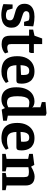

<svg xmlns="http://www.w3.org/2000/svg" viewBox="1116 -1856 753 3026"><g transform="rotate(90 1493.0 -342.5)"><path d="M217 14Q181 14 145 8Q109 2 82 -5.5Q55 -13 44 -19L50 -164H114L138 -83Q146 -78 165.5 -68.5Q185 -59 216 -59Q267 -59 283.5 -75.5Q300 -92 300 -126Q300 -149 286.5 -161.5Q273 -174 249.5 -182Q226 -190 200 -197Q172 -204 144 -213.5Q116 -223 92 -239Q68 -255 53.5 -282Q39 -309 39 -350Q39 -405 64.5 -440Q90 -475 136 -492Q182 -509 243 -509Q275 -509 306.5 -505.5Q338 -502 362 -497Q386 -492 395 -489L387 -345H324L303 -416Q291 -423 273.5 -426.5Q256 -430 236 -430Q187 -430 171 -414.5Q155 -399 155 -378Q155 -358 168 -346Q181 -334 203 -326.5Q225 -319 251 -310Q279 -302 308 -292Q337 -282 361.5 -264.5Q386 -247 401 -218.5Q416 -190 416 -147Q416 -86 386.5 -50.5Q357 -15 311 -0.5Q265 14 217 14Z M679 9Q627 9 596.5 -6.5Q566 -22 554 -52Q542 -82 542 -126V-424H446V-488L542 -509L586 -630H674V-499H815V-453L801 -424H674V-144Q674 -104 688.5 -92Q703 -80 728 -80Q750 -80 770 -84.5Q790 -89 804 -96L821 -45Q796 -20 757 -5.5Q718 9 679 9Z M1106 12Q1032 12 978.5 -11.5Q925 -35 895 -90Q865 -145 865 -238Q865 -324 895.5 -384.5Q926 -445 979.5 -477Q1033 -509 1102 -509Q1161 -509 1199.5 -490.5Q1238 -472 1259.5 -442Q1281 -412 1289.5 -377Q1298 -342 1298 -308Q1298 -256 1287 -240Q1276 -224 1252 -224H1007Q1008 -177 1020 -143.5Q1032 -110 1060.5 -93Q1089 -76 1139 -76Q1200 -76 1232 -87Q1264 -98 1267 -100L1287 -58Q1283 -54 1260 -37Q1237 -20 1198.5 -4Q1160 12 1106 12ZM1007 -289 1159 -297Q1162 -315 1162 -330Q1162 -379 1149.5 -402.5Q1137 -426 1096 -426Q1061 -426 1042 -408Q1023 -390 1015.5 -359Q1008 -328 1007 -289Z M1544 12Q1487 12 1444.5 -12.5Q1402 -37 1378.5 -89Q1355 -141 1355 -221Q1355 -296 1373 -350Q1391 -404 1422 -439.5Q1453 -475 1493 -492Q1533 -509 1576 -509Q1612 -509 1636.5 -498.5Q1661 -488 1674 -477L1677 -483L1670 -492V-602L1588 -625V-683L1765 -699L1802 -685V-89L1882 -73V-15L1707 8L1684 -41L1681 -42Q1670 -30 1651.5 -17.5Q1633 -5 1606.5 3.5Q1580 12 1544 12ZM1594 -76Q1619 -76 1637.5 -82.5Q1656 -89 1670 -96V-417Q1655 -421 1635.5 -424.5Q1616 -428 1594 -428Q1562 -428 1540.5 -410Q1519 -392 1507.5 -351Q1496 -310 1496 -240Q1496 -176 1506.5 -140.5Q1517 -105 1539 -90.5Q1561 -76 1594 -76Z M2158 12Q2084 12 2030.5 -11.5Q1977 -35 1947 -90Q1917 -145 1917 -238Q1917 -324 1947.5 -384.5Q1978 -445 2031.5 -477Q2085 -509 2154 -509Q2213 -509 2251.5 -490.5Q2290 -472 2311.5 -442Q2333 -412 2341.5 -377Q2350 -342 2350 -308Q2350 -256 2339 -240Q2328 -224 2304 -224H2059Q2060 -177 2072 -143.5Q2084 -110 2112.5 -93Q2141 -76 2191 -76Q2252 -76 2284 -87Q2316 -98 2319 -100L2339 -58Q2335 -54 2312 -37Q2289 -20 2250.5 -4Q2212 12 2158 12ZM2059 -289 2211 -297Q2214 -315 2214 -330Q2214 -379 2201.5 -402.5Q2189 -426 2148 -426Q2113 -426 2094 -408Q2075 -390 2067.5 -359Q2060 -328 2059 -289Z M2404 0V-55L2483 -69V-409L2404 -425V-483L2578 -506L2605 -457H2609Q2648 -482 2689 -496.5Q2730 -511 2761 -511Q2832 -511 2867.5 -475Q2903 -439 2903 -367V-69L2977 -55V0H2705V-55L2771 -69V-344Q2771 -390 2755.5 -405.5Q2740 -421 2692 -421Q2676 -421 2657.5 -419.5Q2639 -418 2615 -413V-69L2681 -55V0Z"/></g></svg>

Font: Faustina Light
Style: Bold
Weight: 700
Version: Version 1.200